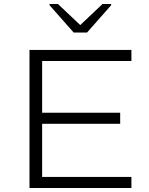

<svg xmlns="http://www.w3.org/2000/svg" viewBox="-20 -937 743 957"><path d="M127 0V-688H635V-633H190V-375H579V-320H190V-55H635V0ZM347 -775 227 -911V-917H269L380 -812L491 -917H534V-911L414 -775Z"/></svg>

Font: Saira Expanded Light
Style: Regular
Weight: 300
Width: 7
Designer: Hector Gatti with collaboration of the Omnibus-Type team
Foundry: Omnibus-Type
Version: Version 1.101